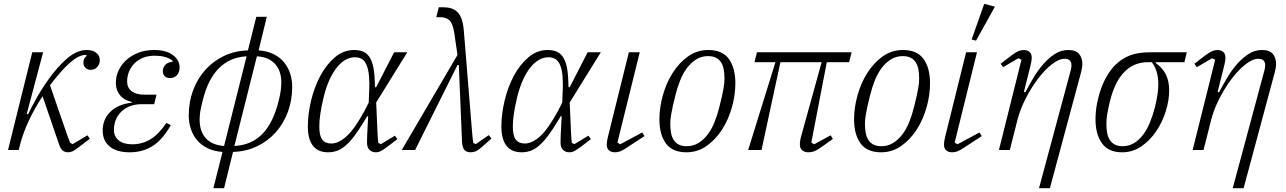

<svg xmlns="http://www.w3.org/2000/svg" viewBox="-20 -786 6738 1006"><path d="M149 -512H206L120 -189L127 -187Q172 -279 216.5 -345Q261 -411 306 -456Q344 -494 374.5 -509Q405 -524 434 -524Q467 -524 485 -509Q503 -494 503 -471Q503 -450 489.5 -435Q476 -420 456 -420Q438 -420 427.5 -431Q417 -442 417 -457Q417 -481 434 -493L432 -498H426Q408 -498 385 -485.5Q362 -473 326 -438Q304 -416 283 -391Q262 -366 242 -339L333 -76L348 -37L361 -31L438 -77L451 -59L394 -16Q374 0 361.5 6Q349 12 337 12Q321 12 309 3Q297 -6 289 -31L203 -282Q161 -218 131 -153.5Q101 -89 87 -35L78 0H22Z M721 -240Q667 -240 629.5 -212.5Q592 -185 581 -140Q577 -123 577 -104Q577 -71 602 -50.5Q627 -30 673 -30Q725 -30 768 -56Q811 -82 852 -142L875 -130Q831 -53 779 -20.5Q727 12 660 12Q591 12 554.5 -18.5Q518 -49 518 -102Q518 -161 558.5 -200.5Q599 -240 670 -248V-252Q630 -261 608.5 -287.5Q587 -314 587 -352Q587 -386 601.5 -417Q616 -448 642.5 -472Q669 -496 705.5 -510Q742 -524 787 -524Q851 -524 886 -497.5Q921 -471 921 -433Q921 -408 907.5 -392.5Q894 -377 871 -377Q852 -377 842.5 -387.5Q833 -398 833 -413Q833 -431 845.5 -445.5Q858 -460 884 -462V-468Q852 -494 790 -494Q735 -494 698 -465.5Q661 -437 650 -392Q646 -376 646 -360Q646 -326 670 -308Q694 -290 736 -290H800L788 -240Z M1146 10Q1102 7 1068.5 -9Q1035 -25 1013 -51Q991 -77 980 -110.5Q969 -144 969 -181Q969 -251 991.5 -312Q1014 -373 1055 -419Q1096 -465 1153 -492.5Q1210 -520 1279 -522L1323 -698H1378L1335 -522Q1379 -519 1412 -503Q1445 -487 1467 -461Q1489 -435 1500 -401.5Q1511 -368 1511 -331Q1511 -261 1488.5 -200Q1466 -139 1425 -93Q1384 -47 1327 -19.5Q1270 8 1201 10L1154 200H1098ZM1272 -491Q1096 -481 1042 -259Q1037 -239 1033.5 -223.5Q1030 -208 1028.5 -196Q1027 -184 1026.5 -175Q1026 -166 1026 -157Q1026 -131 1033 -107.5Q1040 -84 1055 -65.5Q1070 -47 1094.5 -35.5Q1119 -24 1154 -21ZM1208 -21Q1298 -26 1354.5 -84Q1411 -142 1439 -253Q1449 -293 1451.5 -315.5Q1454 -338 1454 -355Q1454 -381 1447 -404.5Q1440 -428 1425 -446.5Q1410 -465 1385.5 -477Q1361 -489 1326 -491Z M1951 -249 1958 -89Q1959 -77 1959.5 -64Q1960 -51 1962 -37L1976 -31L2049 -75L2062 -57L2011 -18Q1988 -1 1975.5 5.5Q1963 12 1949 12Q1929 12 1916 -0.5Q1903 -13 1903 -40Q1903 -68 1906 -121L1909 -177H1904L1890 -154Q1860 -104 1835 -71.5Q1810 -39 1787.5 -20.5Q1765 -2 1743.5 5Q1722 12 1700 12Q1646 12 1619.5 -22.5Q1593 -57 1593 -123Q1593 -188 1610 -259Q1627 -330 1658.5 -389Q1690 -448 1735 -486Q1780 -524 1835 -524Q1860 -524 1879 -517Q1898 -510 1911.5 -493Q1925 -476 1933 -447Q1941 -418 1943 -374L1945 -329H1951L2045 -512H2114ZM1716 -34Q1754 -34 1796.5 -72.5Q1839 -111 1892 -209L1912 -249L1914 -302Q1915 -313 1915 -325Q1915 -337 1915 -349Q1915 -389 1909.5 -415.5Q1904 -442 1894.5 -457.5Q1885 -473 1871 -479.5Q1857 -486 1840 -486Q1787 -486 1743.5 -430.5Q1700 -375 1676 -278Q1664 -228 1658.5 -190.5Q1653 -153 1653 -123Q1653 -75 1668.5 -54.5Q1684 -34 1716 -34Z M2377 -498 2360 -615Q2352 -664 2334.5 -680Q2317 -696 2286 -696H2266L2279 -748H2301Q2325 -748 2343.5 -742.5Q2362 -737 2376 -723.5Q2390 -710 2398.5 -686.5Q2407 -663 2410 -628L2454 -88Q2456 -59 2460 -37L2473 -31L2541 -78L2555 -60L2504 -15Q2485 2 2472 7Q2459 12 2446 12Q2426 12 2414.5 0.5Q2403 -11 2401 -40L2384 -445H2377L2155 0H2085Z M2965 -249 2972 -89Q2973 -77 2973.5 -64Q2974 -51 2976 -37L2990 -31L3063 -75L3076 -57L3025 -18Q3002 -1 2989.5 5.5Q2977 12 2963 12Q2943 12 2930 -0.5Q2917 -13 2917 -40Q2917 -68 2920 -121L2923 -177H2918L2904 -154Q2874 -104 2849 -71.5Q2824 -39 2801.5 -20.5Q2779 -2 2757.5 5Q2736 12 2714 12Q2660 12 2633.5 -22.5Q2607 -57 2607 -123Q2607 -188 2624 -259Q2641 -330 2672.5 -389Q2704 -448 2749 -486Q2794 -524 2849 -524Q2874 -524 2893 -517Q2912 -510 2925.5 -493Q2939 -476 2947 -447Q2955 -418 2957 -374L2959 -329H2965L3059 -512H3128ZM2730 -34Q2768 -34 2810.5 -72.5Q2853 -111 2906 -209L2926 -249L2928 -302Q2929 -313 2929 -325Q2929 -337 2929 -349Q2929 -389 2923.5 -415.5Q2918 -442 2908.5 -457.5Q2899 -473 2885 -479.5Q2871 -486 2854 -486Q2801 -486 2757.5 -430.5Q2714 -375 2690 -278Q2678 -228 2672.5 -190.5Q2667 -153 2667 -123Q2667 -75 2682.5 -54.5Q2698 -34 2730 -34Z M3357 -73 3265 -13Q3243 2 3229.5 7Q3216 12 3202 12Q3183 12 3171 2Q3159 -8 3159 -30Q3159 -44 3166 -72L3275 -512H3332L3215 -39L3230 -30L3345 -92Z M3578 -20Q3612 -20 3639 -36.5Q3666 -53 3687.5 -81Q3709 -109 3724 -146.5Q3739 -184 3749 -225Q3758 -259 3763 -283Q3768 -307 3771 -323.5Q3774 -340 3775 -352Q3776 -364 3776 -375Q3776 -401 3772 -422.5Q3768 -444 3758 -459.5Q3748 -475 3731.5 -483.5Q3715 -492 3690 -492Q3656 -492 3629 -475.5Q3602 -459 3580.5 -431Q3559 -403 3544 -365.5Q3529 -328 3519 -287Q3510 -252 3505 -228.5Q3500 -205 3497 -188.5Q3494 -172 3493 -160Q3492 -148 3492 -137Q3492 -111 3496 -89.5Q3500 -68 3510 -52.5Q3520 -37 3536.5 -28.5Q3553 -20 3578 -20ZM3577 12Q3503 12 3469 -34.5Q3435 -81 3435 -161Q3435 -222 3453 -286.5Q3471 -351 3504.5 -404Q3538 -457 3585 -490.5Q3632 -524 3691 -524Q3765 -524 3799 -477Q3833 -430 3833 -350Q3833 -288 3815 -224Q3797 -160 3763.5 -107.5Q3730 -55 3682.5 -21.5Q3635 12 3577 12Z M4043 -460H3933L3946 -512H4442L4429 -460H4312L4231 -39L4246 -30L4332 -77L4344 -58L4289 -19Q4263 0 4247.5 6Q4232 12 4215 12Q4197 12 4184 2Q4171 -8 4171 -30Q4171 -39 4173 -51.5Q4175 -64 4181 -84L4285 -460H4069L3970 0H3900Z M4598 -20Q4632 -20 4659 -36.5Q4686 -53 4707.5 -81Q4729 -109 4744 -146.5Q4759 -184 4769 -225Q4778 -259 4783 -283Q4788 -307 4791 -323.5Q4794 -340 4795 -352Q4796 -364 4796 -375Q4796 -401 4792 -422.5Q4788 -444 4778 -459.5Q4768 -475 4751.5 -483.5Q4735 -492 4710 -492Q4676 -492 4649 -475.5Q4622 -459 4600.5 -431Q4579 -403 4564 -365.5Q4549 -328 4539 -287Q4530 -252 4525 -228.5Q4520 -205 4517 -188.5Q4514 -172 4513 -160Q4512 -148 4512 -137Q4512 -111 4516 -89.5Q4520 -68 4530 -52.5Q4540 -37 4556.5 -28.5Q4573 -20 4598 -20ZM4597 12Q4523 12 4489 -34.5Q4455 -81 4455 -161Q4455 -222 4473 -286.5Q4491 -351 4524.5 -404Q4558 -457 4605 -490.5Q4652 -524 4711 -524Q4785 -524 4819 -477Q4853 -430 4853 -350Q4853 -288 4835 -224Q4817 -160 4783.5 -107.5Q4750 -55 4702.5 -21.5Q4655 12 4597 12Z M5124 -73 5032 -13Q5010 2 4996.5 7Q4983 12 4969 12Q4950 12 4938 2Q4926 -8 4926 -30Q4926 -44 4933 -72L5042 -512H5099L4982 -39L4997 -30L5112 -92ZM5137 -766 5193 -751 5094 -573 5071 -579Z M5332 -473 5316 -481 5236 -434 5223 -452 5279 -495Q5302 -512 5316 -518Q5330 -524 5344 -524Q5362 -524 5374 -514Q5386 -504 5386 -482Q5386 -469 5379 -441L5345 -305L5352 -302Q5371 -338 5394 -377Q5417 -416 5445 -448.5Q5473 -481 5506 -502.5Q5539 -524 5577 -524Q5617 -524 5634 -503.5Q5651 -483 5651 -451Q5651 -440 5649 -429Q5647 -418 5644 -406L5481 200H5424L5590 -417Q5594 -432 5594 -444Q5594 -478 5558 -478Q5528 -478 5490.5 -448.5Q5453 -419 5418 -372.5Q5383 -326 5354 -269.5Q5325 -213 5311 -158L5271 0H5214Z M6036 -460 6035 -456Q6070 -432 6088 -397Q6106 -362 6106 -313Q6106 -260 6088 -202.5Q6070 -145 6037.5 -97.5Q6005 -50 5960 -19Q5915 12 5860 12Q5788 12 5754 -35Q5720 -82 5720 -161Q5720 -203 5728 -244Q5736 -285 5749.5 -322.5Q5763 -360 5782 -391.5Q5801 -423 5822 -444Q5857 -479 5900 -495.5Q5943 -512 6006 -512H6198L6186 -460ZM5863 -20Q5895 -20 5921.5 -36Q5948 -52 5969 -79.5Q5990 -107 6005 -144Q6020 -181 6031 -223Q6041 -264 6045 -292Q6049 -320 6049 -347Q6049 -415 6015 -460H5993Q5921 -460 5871 -409Q5821 -358 5796 -257Q5785 -211 5781 -185.5Q5777 -160 5777 -137Q5777 -111 5781 -89.5Q5785 -68 5795 -52.5Q5805 -37 5821.5 -28.5Q5838 -20 5863 -20Z M6347 -473 6331 -481 6251 -434 6238 -452 6294 -495Q6317 -512 6331 -518Q6345 -524 6359 -524Q6377 -524 6389 -514Q6401 -504 6401 -482Q6401 -469 6394 -441L6360 -305L6367 -302Q6386 -338 6409 -377Q6432 -416 6460 -448.5Q6488 -481 6521 -502.5Q6554 -524 6592 -524Q6632 -524 6649 -503.5Q6666 -483 6666 -451Q6666 -440 6664 -429Q6662 -418 6659 -406L6496 200H6439L6605 -417Q6609 -432 6609 -444Q6609 -478 6573 -478Q6543 -478 6505.5 -448.5Q6468 -419 6433 -372.5Q6398 -326 6369 -269.5Q6340 -213 6326 -158L6286 0H6229Z"/></svg>

Font: IBM Plex Serif Light
Style: Italic
Weight: 300
Italic angle: -14°
Designer: Mike Abbink, Paul van der Laan, Pieter van Rosmalen
Foundry: Bold Monday
Version: Version 3.001